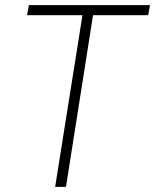

<svg xmlns="http://www.w3.org/2000/svg" viewBox="-20 -725 602 745"><path d="M194 0 300 -666H85L92 -705H562L555 -666H341L236 0Z"/></svg>

Font: Nunito Sans 10pt Condensed ExtraLight
Style: Italic
Weight: 250
Width: 3
Italic angle: -9°
Designer: Vernon Adams
Foundry: Vernon Adams
Version: Version 3.101;gftools[0.9.27]